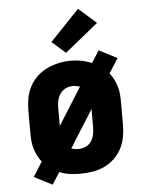

<svg xmlns="http://www.w3.org/2000/svg" viewBox="-57 -834 714 929"><g transform="rotate(-5 300.0 -369.5)"><path d="M161 49 73 4 118 -67Q106 -82 97.5 -99Q89 -116 83.5 -134.5Q78 -153 76.5 -172Q75 -191 75 -210V-320Q75 -350 80.5 -379.5Q86 -409 100 -435Q114 -461 136 -482Q158 -503 185 -515.5Q212 -528 241 -534.5Q270 -541 300 -541Q326 -541 352 -536Q378 -531 402 -521L439 -579L527 -534L482 -463Q494 -448 502.5 -431Q511 -414 516.5 -395.5Q522 -377 523.5 -358Q525 -339 525 -320V-210Q525 -180 519.5 -150.5Q514 -121 500.5 -95Q487 -69 465 -48Q443 -27 416 -14.5Q389 -2 359.5 3Q330 8 300 8Q274 8 248 4.5Q222 1 198 -9ZM220 -231 334 -412Q325 -415 316.5 -416.5Q308 -418 299 -418Q281 -418 264.5 -410Q248 -402 238 -387.5Q228 -373 224 -355.5Q220 -338 220 -320ZM300 -112Q318 -112 335 -119.5Q352 -127 362 -141.5Q372 -156 376 -174Q380 -192 380 -210V-299L266 -118Q274 -115 282.5 -113.5Q291 -112 300 -112ZM281 -581 215 -639 357 -788 443 -712Z"/></g></svg>

Font: Iosevka Curly Slab HvEx
Style: Regular
Weight: 900
Width: 7
Monospace: yes
Designer: Belleve Invis
Foundry: Belleve Invis
Version: Version 11.1.0; ttfautohint (v1.8.3)